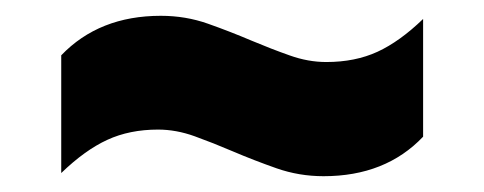

<svg xmlns="http://www.w3.org/2000/svg" viewBox="-20 -501 613 243"><path d="M389.5 -278Q358.5 -278 330 -288Q301.5 -298 274.5 -309.5Q250 -320 226.5 -328.5Q203 -337 180 -337Q144 -337 115.8 -324Q87.5 -311 57.5 -282V-431Q105.5 -481 183.5 -481Q215 -481 243.2 -471Q271.5 -461 298.5 -449.5Q323.5 -439 346.8 -430.8Q370 -422.5 393 -422.5Q429.5 -422.5 457.8 -435.5Q486 -448.5 515.5 -477V-328Q468 -278 389.5 -278Z"/></svg>

Font: Encode Sans SC SemiExpanded ExtraBold
Style: Regular
Weight: 800
Width: 6
Designer: Multiple Designers
Foundry: Impallari Type
Version: Version 3.002